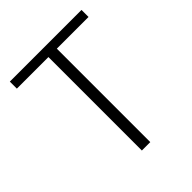

<svg xmlns="http://www.w3.org/2000/svg" viewBox="-200 -857 985 985"><g transform="rotate(-45 292.0 -364.5)"><path d="M261 0H322V-678H552V-729H32V-678H261Z"/></g></svg>

Font: Noto Sans CJK KR Light
Style: Regular
Weight: 300
Designer: Ryoko NISHIZUKA (kana & ideographs); Paul D. Hunt (Latin, Greek & Cyrillic); Wenlong ZHANG (bopomofo); Sandoll Communica
Foundry: Adobe Systems Incorporated
Version: Version 1.004;PS 1.004;hotconv 1.0.82;makeotf.lib2.5.63406